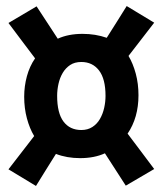

<svg xmlns="http://www.w3.org/2000/svg" viewBox="-20 -640 540 635"><path d="M327 -133Q292 -117 245 -117Q201 -117 165 -131Q149 -105 131.5 -77.5Q114 -50 99 -25L8 -80L93 -190Q78 -215 69 -248.5Q60 -282 60 -320Q60 -355 69 -388Q78 -421 96 -447Q76 -474 51.5 -506Q27 -538 8 -564L101 -619L171 -512Q206 -528 253 -528Q296 -528 333 -515Q349 -540 366.5 -568Q384 -596 399 -620L490 -565L405 -455Q420 -430 429 -396.5Q438 -363 438 -325Q438 -251 402 -198Q422 -171 446.5 -139Q471 -107 490 -81L396 -26ZM329 -323Q329 -379 307.5 -407Q286 -435 249 -435Q227 -435 212 -425Q197 -415 187.5 -399Q178 -383 173.5 -363Q169 -343 169 -323Q169 -266 190 -238Q211 -210 249 -210Q270 -210 285.5 -220Q301 -230 310.5 -246.5Q320 -263 324.5 -283Q329 -303 329 -323Z"/></svg>

Font: D2Coding
Style: Bold
Weight: 700
Monospace: yes
Designer: Yong-Rak Park; Jeong-Hwan Yoon; Sang-Min Lee;
Foundry: NHN Corporation
Version: Version 1.3.2; Build 20180524